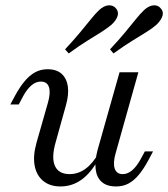

<svg xmlns="http://www.w3.org/2000/svg" viewBox="-20 -684 627 716"><path d="M205.6 11.3Q166.1 11.3 141.1 -9.3Q116.1 -29.8 109.3 -66.1Q102.4 -102.4 116.1 -151.6L158.9 -301.6Q169.4 -338.7 162.5 -359.3Q155.6 -379.8 132.3 -379.8Q113.7 -379.8 97.2 -365.7Q80.6 -351.6 66.1 -325L50 -294.4H18.5L37.1 -329Q54 -359.7 71.8 -381Q89.5 -402.4 110.5 -414.1Q131.5 -425.8 157.3 -425.8Q191.1 -425.8 210.1 -408.5Q229 -391.1 233.1 -360.9Q237.1 -330.6 225.8 -291.1L187.9 -154.8Q171 -96.8 184.7 -65.7Q198.4 -34.7 239.5 -34.7Q271.8 -34.7 299.2 -54.8Q326.6 -75 349.2 -115.3V-94.4Q321.8 -41.9 285.9 -15.3Q250 11.3 205.6 11.3ZM412.9 11.3Q378.2 11.3 359.3 -5.6Q340.3 -22.6 336.7 -53.2Q333.1 -83.9 343.5 -123.4L425.8 -414.5H496L411.3 -112.9Q400.8 -76.6 407.7 -55.6Q414.5 -34.7 437.9 -34.7Q455.6 -34.7 472.2 -48.4Q488.7 -62.1 504 -89.5L520.2 -119.4H550.8L532.3 -84.7Q516.1 -54.8 498.4 -33.1Q480.6 -11.3 460.1 0Q439.5 11.3 412.9 11.3ZM236.3 -484.7 222.6 -500Q256.5 -536.3 279.4 -564.1Q302.4 -591.9 319 -612.5Q335.5 -633.1 350 -646.8Q367.7 -662.9 384.7 -664.1Q401.6 -665.3 412.1 -653.2Q422.6 -641.9 419 -626.2Q415.3 -610.5 396.8 -592.7Q380.6 -579 358.5 -564.9Q336.3 -550.8 306 -532.3Q275.8 -513.7 236.3 -484.7ZM403.2 -484.7 390.3 -500Q424.2 -536.3 446.8 -563.7Q469.4 -591.1 486.3 -612.1Q503.2 -633.1 517.7 -646.8Q535.5 -662.9 552.4 -664.1Q569.4 -665.3 579 -653.2Q590.3 -641.9 586.3 -626.2Q582.3 -610.5 564.5 -592.7Q549.2 -579 526.6 -564.9Q504 -550.8 473.8 -532.3Q443.5 -513.7 403.2 -484.7Z"/></svg>

Font: Playfair 12pt Light
Style: Italic
Weight: 300
Italic angle: -15.6°
Designer: Claus Eggers Sørensen
Foundry: Claus Eggers Sørensen
Version: Version 2.000;gftools[0.9.28]